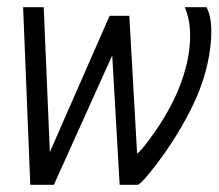

<svg xmlns="http://www.w3.org/2000/svg" viewBox="-20 -515 609 535"><path d="M313.4 0 286.4 -471H340.3L362 -87.3Q367.9 -90.3 382.8 -108.8Q397.7 -127.4 417.1 -155.8Q436.5 -184.1 454.5 -217.7Q472.4 -251.2 484.4 -284.4Q499.5 -325.7 505.5 -363.1Q511.5 -400.6 509.1 -434.3Q506.8 -468 494.8 -495H555.3Q568.3 -471.3 568.8 -429.7Q569.3 -388.2 558.5 -338.9Q547.7 -289.7 526.9 -242.3Q509.9 -203.9 486.4 -163.2Q462.9 -122.4 438.1 -87.4Q413.2 -52.4 393.4 -28.7Q373.6 -5 364.3 0ZM64.4 0 44.4 -495H101.8L122.8 0ZM78.9 0 285.4 -471 308.8 -396.3 130.1 0Z"/></svg>

Font: Alumni Sans Thin
Style: Italic
Weight: 100
Italic angle: -8°
Designer: Robert E. Leuschke
Foundry: Robert E. Leuschke
Version: Version 1.016